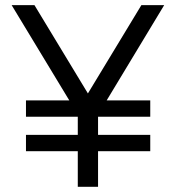

<svg xmlns="http://www.w3.org/2000/svg" viewBox="-20 -720 673 740"><path d="M279.8 0V-137.2H80.1V-200.2H279.8V-270H80.1V-333H247.1L24.9 -700.2H112.8L318.8 -359.9L524.9 -700.2H612.8L391.1 -333H559.1V-270H357.9V-200.2H559.1V-137.2H357.9V0Z"/></svg>

Font: Uncut Sans
Style: Regular
Weight: 400
Designer: Kasper Nordkvist
Foundry: UNCUT.wtf
Version: Version 1.304;Glyphs 3.2 (3246)